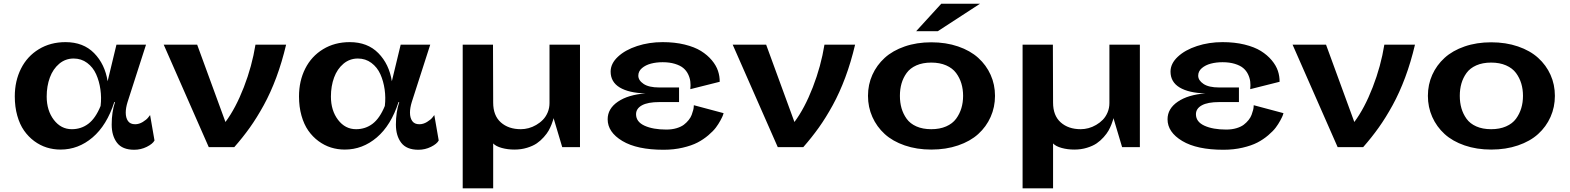

<svg xmlns="http://www.w3.org/2000/svg" viewBox="-20 -797 8502 1040"><path d="M670.9 -244.1Q661.1 -212.4 661.1 -187Q661.1 -158.7 673.3 -141.4Q685.5 -124 711.9 -124Q733.4 -124 753.7 -136.5Q773.9 -148.9 783.2 -161.1L793 -173.8L816.9 -36.1Q807.1 -17.6 775.1 -1.7Q743.2 14.2 707 14.2Q642.6 14.2 613.8 -23.7Q585 -61.5 585 -122.1Q585 -190.4 603 -244.1H599.1Q558.6 -118.2 481.4 -52.5Q404.3 13.2 308.1 13.2Q269 13.2 233.2 2Q197.3 -9.3 165.5 -32.7Q133.8 -56.2 110.4 -89.6Q86.9 -123 73.5 -170.7Q60.1 -218.3 60.1 -274.9Q60.1 -358.4 93.8 -425.3Q127.4 -492.2 190.4 -530.5Q253.4 -568.8 335 -568.8Q431.2 -568.8 489.7 -509.3Q548.3 -449.7 563 -356.9L610.8 -555.2H771ZM232.9 -273.9Q232.9 -198.7 271.5 -147.9Q310.1 -97.2 369.1 -97.2Q419.9 -97.2 458.7 -126.7Q497.6 -156.2 524.9 -223.1Q530.3 -267.6 523.9 -312.5Q517.6 -357.4 500.7 -395Q483.9 -432.6 452.1 -456.3Q420.4 -480 378.9 -480Q334.5 -480 300.8 -451.7Q267.1 -423.3 250 -377Q232.9 -330.6 232.9 -273.9Z M1363.8 -555.2H1529.8Q1507.3 -460 1476.6 -377.4Q1445.8 -294.9 1408.7 -227.3Q1371.6 -159.7 1333.5 -106.2Q1295.4 -52.7 1249 0H1110.8L866.7 -555.2H1047.9L1201.2 -136.2Q1256.3 -210 1300.8 -324.5Q1345.2 -439 1363.8 -555.2Z M2210.4 -244.1Q2200.7 -212.4 2200.7 -187Q2200.7 -158.7 2212.9 -141.4Q2225.1 -124 2251.5 -124Q2272.9 -124 2293.2 -136.5Q2313.5 -148.9 2322.8 -161.1L2332.5 -173.8L2356.4 -36.1Q2346.7 -17.6 2314.7 -1.7Q2282.7 14.2 2246.6 14.2Q2182.1 14.2 2153.3 -23.7Q2124.5 -61.5 2124.5 -122.1Q2124.5 -190.4 2142.6 -244.1H2138.7Q2098.1 -118.2 2021 -52.5Q1943.8 13.2 1847.7 13.2Q1808.6 13.2 1772.7 2Q1736.8 -9.3 1705.1 -32.7Q1673.3 -56.2 1649.9 -89.6Q1626.5 -123 1613 -170.7Q1599.6 -218.3 1599.6 -274.9Q1599.6 -358.4 1633.3 -425.3Q1667 -492.2 1730 -530.5Q1793 -568.8 1874.5 -568.8Q1970.7 -568.8 2029.3 -509.3Q2087.9 -449.7 2102.5 -356.9L2150.4 -555.2H2310.5ZM1772.5 -273.9Q1772.5 -198.7 1811 -147.9Q1849.6 -97.2 1908.7 -97.2Q1959.5 -97.2 1998.3 -126.7Q2037.1 -156.2 2064.5 -223.1Q2069.8 -267.6 2063.5 -312.5Q2057.1 -357.4 2040.3 -395Q2023.4 -432.6 1991.7 -456.3Q1960 -480 1918.5 -480Q1874 -480 1840.3 -451.7Q1806.6 -423.3 1789.6 -377Q1772.5 -330.6 1772.5 -273.9Z M2486.3 223.1V-555.2H2650.4L2651.4 -241.2Q2651.4 -170.9 2692.9 -134Q2734.4 -97.2 2801.3 -97.2Q2821.8 -97.2 2843 -102.8Q2864.3 -108.4 2884.8 -120.4Q2905.3 -132.3 2921.1 -148.7Q2937 -165 2946.8 -188.5Q2956.5 -211.9 2956.5 -238.8V-555.2H3121.6V0H3025.4L2978.5 -157.2Q2978 -153.8 2976.3 -147.7Q2974.6 -141.6 2967.8 -123.8Q2960.9 -106 2951.9 -89.8Q2942.9 -73.7 2925.5 -54.2Q2908.2 -34.7 2887.5 -20.5Q2866.7 -6.3 2835 3.4Q2803.2 13.2 2766.6 13.2Q2730 13.2 2698 4.4Q2666 -4.4 2651.4 -20V223.1Z M3738.3 -227.1 3899.4 -184.1Q3898.4 -180.2 3896 -172.9Q3893.6 -165.5 3882.6 -145Q3871.6 -124.5 3857.4 -105.7Q3843.3 -86.9 3816.7 -64.2Q3790 -41.5 3758.1 -24.9Q3726.1 -8.3 3678 2.9Q3629.9 14.2 3574.2 14.2Q3430.7 14.2 3351.1 -33.4Q3271.5 -81.1 3271.5 -150.9Q3271.5 -208.5 3327.1 -246.3Q3382.8 -284.2 3476.6 -291Q3386.2 -293.5 3336.9 -323.2Q3287.6 -353 3287.6 -409.2Q3287.6 -452.6 3326.9 -489.5Q3366.2 -526.4 3430.9 -547.6Q3495.6 -568.8 3569.3 -568.8Q3634.8 -568.8 3688.5 -555.7Q3742.2 -542.5 3777.1 -520.8Q3812 -499 3835.7 -470.7Q3859.4 -442.4 3869.1 -413.1Q3878.9 -383.8 3878.4 -354L3719.2 -314Q3721.7 -335.9 3719.2 -355.7Q3716.8 -375.5 3707.3 -395Q3697.8 -414.6 3681.2 -428.5Q3664.6 -442.4 3635.7 -451.2Q3606.9 -460 3569.3 -460Q3535.2 -460 3506.1 -452.4Q3477.1 -444.8 3457.3 -428Q3437.5 -411.1 3437.5 -387.2Q3437.5 -361.8 3466.1 -342.5Q3494.6 -323.2 3551.3 -323.2H3658.2V-244.1H3551.3Q3489.3 -244.1 3457.3 -226.6Q3425.3 -209 3425.3 -178.2Q3425.3 -137.2 3471.2 -116.2Q3517.1 -95.2 3589.4 -95.2Q3619.6 -95.2 3644.3 -102.5Q3668.9 -109.9 3684.1 -121.3Q3699.2 -132.8 3710.4 -147Q3721.7 -161.1 3726.8 -175.3Q3731.9 -189.5 3734.9 -200.9Q3737.8 -212.4 3737.8 -219.7Z M4445.8 -555.2H4611.8Q4589.4 -460 4558.6 -377.4Q4527.8 -294.9 4490.7 -227.3Q4453.6 -159.7 4415.5 -106.2Q4377.4 -52.7 4331.1 0H4192.9L3948.7 -555.2H4129.9L4283.2 -136.2Q4338.4 -210 4382.8 -324.5Q4427.2 -439 4445.8 -555.2Z M5078.6 -776.9H5288.6L5059.6 -627.9H4942.4ZM5024.4 -567.9Q5104 -567.9 5169.7 -545.4Q5235.4 -522.9 5278.8 -483.6Q5322.3 -444.3 5345.9 -391.6Q5369.6 -338.9 5369.6 -277.8Q5369.6 -216.8 5345.9 -163.6Q5322.3 -110.4 5278.8 -71Q5235.4 -31.7 5169.7 -9.3Q5104 13.2 5024.4 13.2Q4945.8 13.2 4880.6 -9.3Q4815.4 -31.7 4772.2 -71Q4729 -110.4 4705.3 -163.6Q4681.6 -216.8 4681.6 -277.8Q4681.6 -338.9 4705.3 -391.6Q4729 -444.3 4772.2 -483.6Q4815.4 -522.9 4880.6 -545.4Q4945.8 -567.9 5024.4 -567.9ZM5024.4 -97.2Q5070.3 -97.2 5105 -112.3Q5139.6 -127.4 5158.9 -153.8Q5178.2 -180.2 5187.5 -211.2Q5196.8 -242.2 5196.8 -277.8Q5196.8 -313.5 5187.5 -344.5Q5178.2 -375.5 5158.9 -401.6Q5139.6 -427.7 5105 -442.9Q5070.3 -458 5024.4 -458Q4978 -458 4943.8 -442.9Q4909.7 -427.7 4890.9 -401.6Q4872.1 -375.5 4863.3 -344.7Q4854.5 -314 4854.5 -277.8Q4854.5 -241.7 4863.3 -210.9Q4872.1 -180.2 4890.9 -153.8Q4909.7 -127.4 4943.8 -112.3Q4978 -97.2 5024.4 -97.2Z M5519 223.1V-555.2H5683.1L5684.1 -241.2Q5684.1 -170.9 5725.6 -134Q5767.1 -97.2 5834 -97.2Q5854.5 -97.2 5875.7 -102.8Q5897 -108.4 5917.5 -120.4Q5938 -132.3 5953.9 -148.7Q5969.7 -165 5979.5 -188.5Q5989.3 -211.9 5989.3 -238.8V-555.2H6154.3V0H6058.1L6011.2 -157.2Q6010.7 -153.8 6009 -147.7Q6007.3 -141.6 6000.5 -123.8Q5993.7 -106 5984.6 -89.8Q5975.6 -73.7 5958.3 -54.2Q5940.9 -34.7 5920.2 -20.5Q5899.4 -6.3 5867.7 3.4Q5835.9 13.2 5799.3 13.2Q5762.7 13.2 5730.7 4.4Q5698.7 -4.4 5684.1 -20V223.1Z M6771 -227.1 6932.1 -184.1Q6931.2 -180.2 6928.7 -172.9Q6926.3 -165.5 6915.3 -145Q6904.3 -124.5 6890.1 -105.7Q6876 -86.9 6849.4 -64.2Q6822.8 -41.5 6790.8 -24.9Q6758.8 -8.3 6710.7 2.9Q6662.6 14.2 6606.9 14.2Q6463.4 14.2 6383.8 -33.4Q6304.2 -81.1 6304.2 -150.9Q6304.2 -208.5 6359.9 -246.3Q6415.5 -284.2 6509.3 -291Q6418.9 -293.5 6369.6 -323.2Q6320.3 -353 6320.3 -409.2Q6320.3 -452.6 6359.6 -489.5Q6398.9 -526.4 6463.6 -547.6Q6528.3 -568.8 6602.1 -568.8Q6667.5 -568.8 6721.2 -555.7Q6774.9 -542.5 6809.8 -520.8Q6844.7 -499 6868.4 -470.7Q6892.1 -442.4 6901.9 -413.1Q6911.6 -383.8 6911.1 -354L6752 -314Q6754.4 -335.9 6752 -355.7Q6749.5 -375.5 6740 -395Q6730.5 -414.6 6713.9 -428.5Q6697.3 -442.4 6668.5 -451.2Q6639.6 -460 6602.1 -460Q6567.9 -460 6538.8 -452.4Q6509.8 -444.8 6490 -428Q6470.2 -411.1 6470.2 -387.2Q6470.2 -361.8 6498.8 -342.5Q6527.3 -323.2 6584 -323.2H6690.9V-244.1H6584Q6522 -244.1 6490 -226.6Q6458 -209 6458 -178.2Q6458 -137.2 6503.9 -116.2Q6549.8 -95.2 6622.1 -95.2Q6652.3 -95.2 6677 -102.5Q6701.7 -109.9 6716.8 -121.3Q6731.9 -132.8 6743.2 -147Q6754.4 -161.1 6759.5 -175.3Q6764.6 -189.5 6767.6 -200.9Q6770.5 -212.4 6770.5 -219.7Z M7478.5 -555.2H7644.5Q7622.1 -460 7591.3 -377.4Q7560.5 -294.9 7523.4 -227.3Q7486.3 -159.7 7448.2 -106.2Q7410.2 -52.7 7363.8 0H7225.6L6981.4 -555.2H7162.6L7315.9 -136.2Q7371.1 -210 7415.5 -324.5Q7460 -439 7478.5 -555.2Z M8057.1 -567.9Q8136.7 -567.9 8202.4 -545.4Q8268.1 -522.9 8311.5 -483.6Q8355 -444.3 8378.7 -391.6Q8402.3 -338.9 8402.3 -277.8Q8402.3 -216.8 8378.7 -163.6Q8355 -110.4 8311.5 -71Q8268.1 -31.7 8202.4 -9.3Q8136.7 13.2 8057.1 13.2Q7978.5 13.2 7913.3 -9.3Q7848.1 -31.7 7804.9 -71Q7761.7 -110.4 7738 -163.6Q7714.4 -216.8 7714.4 -277.8Q7714.4 -338.9 7738 -391.6Q7761.7 -444.3 7804.9 -483.6Q7848.1 -522.9 7913.3 -545.4Q7978.5 -567.9 8057.1 -567.9ZM8057.1 -97.2Q8103 -97.2 8137.7 -112.3Q8172.4 -127.4 8191.7 -153.8Q8210.9 -180.2 8220.2 -211.2Q8229.5 -242.2 8229.5 -277.8Q8229.5 -313.5 8220.2 -344.5Q8210.9 -375.5 8191.7 -401.6Q8172.4 -427.7 8137.7 -442.9Q8103 -458 8057.1 -458Q8010.7 -458 7976.6 -442.9Q7942.4 -427.7 7923.6 -401.6Q7904.8 -375.5 7896 -344.7Q7887.2 -314 7887.2 -277.8Q7887.2 -241.7 7896 -210.9Q7904.8 -180.2 7923.6 -153.8Q7942.4 -127.4 7976.6 -112.3Q8010.7 -97.2 8057.1 -97.2Z"/></svg>

Font: Sporting Grotesque
Style: Bold
Weight: 700
Designer: Lucas LE BIHAN
Foundry: Lucas LE BIHAN
Version: Version 2.002;PS 2.2;hotconv 1.0.88;makeotf.lib2.5.647800